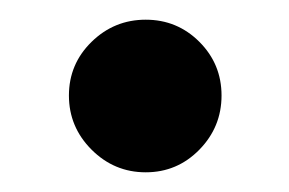

<svg xmlns="http://www.w3.org/2000/svg" viewBox="-20 -375 294 195"><path d="M182.5 -332.5Q205 -310 205 -278Q205 -246 182.5 -223Q160 -200 128 -200Q96 -200 73 -223Q50 -246 50 -278Q50 -310 73 -332.5Q96 -355 128 -355Q160 -355 182.5 -332.5Z"/></svg>

Font: Hind Siliguri SemiBold
Style: Regular
Weight: 600
Designer: Jyotish Sonowal
Foundry: Indian Type Foundry
Version: Version 1.001;PS 1.0;hotconv 1.0.86;makeotf.lib2.5.63406; tt